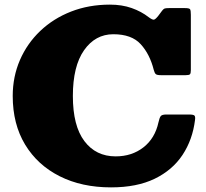

<svg xmlns="http://www.w3.org/2000/svg" viewBox="-20 -790 891 830"><path d="M35 -375Q35 -458.5 66.2 -530.5Q97.5 -602.5 154 -656.2Q210.5 -710 287.2 -740Q364 -770 455 -770Q507.5 -770 549.2 -755.2Q591 -740.5 623 -715.5Q638.5 -704 645.2 -705Q652 -706 664.5 -722L681 -744Q686.5 -751 691.2 -753Q696 -755 710 -755H780Q798.5 -755 801.8 -749.8Q805 -744.5 805 -726V-487Q805 -473 801.2 -469Q797.5 -465 782.5 -465H676Q658 -465 653 -470Q648 -475 644.5 -488.5Q627.5 -556 588.2 -599Q549 -642 470 -642Q392 -642 343.5 -573Q295 -504 295 -375Q295 -246 344.8 -180Q394.5 -114 480 -114Q550 -114 600 -153Q650 -192 665 -261Q669.5 -281.5 675 -288.2Q680.5 -295 699 -295H797Q817 -295 821 -290Q825 -285 823 -271Q812.5 -186 769 -120.2Q725.5 -54.5 648.5 -17.2Q571.5 20 460 20Q333.5 20 237.8 -28.2Q142 -76.5 88.5 -165Q35 -253.5 35 -375Z"/></svg>

Font: Besley* Fatface
Style: Regular
Weight: 900
Designer: Owen Earl
Foundry: indestructible type*
Version: Version 3.000; ttfautohint (v1.8.3)